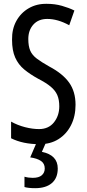

<svg xmlns="http://www.w3.org/2000/svg" viewBox="-20 -744 453 1004"><path d="M375 -196Q375 -136 351.5 -89.5Q328 -43 286 -16.5Q244 10 187 10Q100 10 38 -21V-108Q72 -89 111 -79Q150 -69 184 -69Q234 -69 262 -104Q290 -139 290 -188Q290 -223 279.5 -247Q269 -271 245 -291Q221 -311 180 -332Q138 -355 107 -380.5Q76 -406 59.5 -443Q43 -480 43 -536Q42 -592 65.5 -634.5Q89 -677 130.5 -701Q172 -725 225 -724Q267 -724 304 -713.5Q341 -703 369 -689L342 -612Q282 -645 227 -645Q181 -645 154.5 -615.5Q128 -586 128 -540Q128 -503 138 -479.5Q148 -456 172.5 -437.5Q197 -419 238 -396Q308 -359 341.5 -312Q375 -265 375 -196ZM282 137Q282 187 251 213.5Q220 240 164 240Q128 240 108 234V180Q128 186 151 186Q183 186 198.5 172.5Q214 159 214 137Q214 111 194 97.5Q174 84 138 79L172 0H221L199 50Q282 67 282 137Z"/></svg>

Font: Noto Sans Sinhala UI ExtraCondensed
Style: Regular
Weight: 400
Width: 2
Designer: Jelle Bosma - Monotype Design Team
Foundry: Monotype Imaging Inc.
Version: Version 2.006; ttfautohint (v1.8.4.7-5d5b)